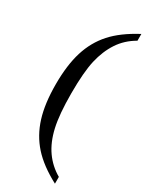

<svg xmlns="http://www.w3.org/2000/svg" viewBox="-232 -744 797 1007"><g transform="rotate(30 166.5 -240.5)"><path d="M138.2 -241.2Q138.2 -114.3 155.3 -38.8Q172.4 36.6 209 88.4Q245.6 140.1 300.8 171.9V212.9Q204.1 161.6 149.7 100.8Q95.2 40 69.6 -42.2Q43.9 -124.5 43.9 -241.2Q43.9 -357.4 69.3 -439.2Q94.7 -521 148.9 -581.5Q203.1 -642.1 300.8 -693.8V-652.8Q241.2 -618.7 206.1 -565.2Q170.9 -511.7 154.5 -440.4Q138.2 -369.1 138.2 -241.2Z"/></g></svg>

Font: Times New Roman
Style: Regular
Weight: 400
Designer: Steve Matteson
Foundry: Ascender Corporation
Version: Version 2.00.3